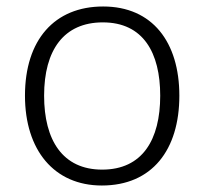

<svg xmlns="http://www.w3.org/2000/svg" viewBox="-20 -562 630 592"><path d="M533 -267C533 -432 450 -542 298 -542C148 -542 57 -439 57 -267C57 -99 147 10 294 10C449 10 533 -100 533 -267ZM116 -267C116 -408 177 -493 297 -493C422 -493 474 -399 474 -267C474 -131 419 -39 295 -39C173 -39 116 -130 116 -267Z"/></svg>

Font: Noto Sans Ethiopic Light
Style: Regular
Weight: 300
Designer: Monotype Design Team
Foundry: Monotype Imaging Inc.
Version: Version 2.102